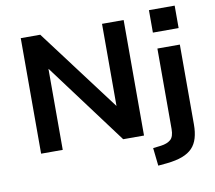

<svg xmlns="http://www.w3.org/2000/svg" viewBox="-96 -849 1293 1154"><g transform="rotate(-10 551.0 -272.0)"><path d="M97 0V-705H216L592 -205H593V-705H725V0H598L230 -494H229V0ZM885 -600V-737H1042V-600ZM778 193 766 84 815 78Q853 73 874 55Q895 37 895 -10V-501H1032V-13Q1032 33 1021.5 69Q1011 105 988 129Q965 153 927 167.5Q889 182 832 188Z"/></g></svg>

Font: Nunito Sans 7pt
Style: Bold
Weight: 700
Designer: Vernon Adams
Foundry: Vernon Adams
Version: Version 3.101;gftools[0.9.27]